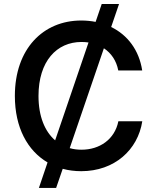

<svg xmlns="http://www.w3.org/2000/svg" viewBox="-20 -839 774 952"><path d="M172.9 92.8H258.3L291 -2C319.8 5.9 350.6 9.8 382.8 9.8C547.4 9.8 663.6 -95.7 685.5 -237.8H566.9C548.8 -147.5 473.6 -96.7 384.3 -96.7C363.8 -96.7 344.2 -99.1 325.7 -104.5L495.1 -599.6C531.2 -575.7 557.1 -538.6 566.4 -489.7H685.1C669.4 -591.3 612.3 -665.5 531.2 -705.1L570.3 -819.3H484.4L454.1 -730.5C431.2 -734.9 407.7 -737.3 382.8 -737.3C194.3 -737.3 53.7 -597.2 53.7 -363.3C53.7 -206.1 116.7 -91.8 215.8 -33.7ZM170.9 -363.3C170.9 -535.6 261.2 -630.9 384.3 -630.9C396 -630.9 407.7 -629.9 418.9 -628.4L253.4 -143.1C202.6 -187 170.9 -261.2 170.9 -363.3Z"/></svg>

Font: Raveo Medium
Style: Regular
Weight: 500
Designer: Jakub Foglar, Rasmus Andersson (Inter)
Foundry: Jakubfoglar.com
Version: Version 1.100;Glyphs 3.2.3 (3260)